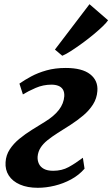

<svg xmlns="http://www.w3.org/2000/svg" viewBox="-20 -884 534 914"><path d="M160 10Q110.5 10 75 -5.5Q39.5 -21 21.8 -48.5Q4 -76 6.5 -112Q8.5 -145.5 26.5 -173Q44.5 -200.5 72.2 -223.2Q100 -246 132 -266Q164 -286 193.5 -304Q237.5 -331 260.5 -361Q283.5 -391 286 -426Q287 -445.5 279.5 -457.8Q272 -470 257.8 -475.5Q243.5 -481 225 -481Q185.5 -481 149.8 -465.5Q114 -450 89 -434.5L72.5 -486Q96.5 -503 128.5 -520.2Q160.5 -537.5 201.5 -549Q242.5 -560.5 293 -560.5Q371 -560.5 409.2 -530.5Q447.5 -500.5 443.5 -450.5Q441 -415.5 422.8 -386.8Q404.5 -358 376.2 -334.2Q348 -310.5 316 -289.8Q284 -269 254 -250.5Q226.5 -233 205.5 -216Q184.5 -199 172.8 -180.2Q161 -161.5 159 -138Q158 -120 165 -104.8Q172 -89.5 188.8 -80.2Q205.5 -71 233 -71Q274.5 -71 306.5 -88.5Q338.5 -106 374.5 -133L382.5 -81Q355.5 -50 318.5 -30Q281.5 -10 240.2 0Q199 10 160 10ZM241.5 -648 406 -864 494.5 -787.5Q487.5 -776.5 468.8 -758.5Q450 -740.5 424.8 -719.5Q399.5 -698.5 372 -678.5Q344.5 -658.5 319.5 -642.2Q294.5 -626 276.5 -618.5Z"/></svg>

Font: Merriweather 36pt ExtraBold
Style: Italic
Weight: 800
Italic angle: -7.8°
Version: Version 2.101